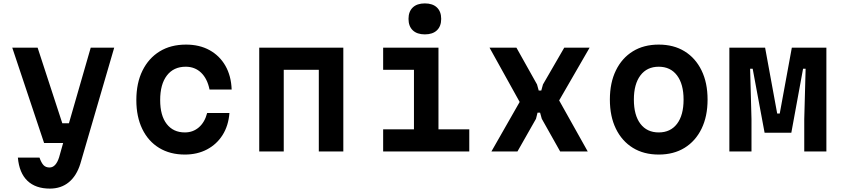

<svg xmlns="http://www.w3.org/2000/svg" viewBox="-20 -890 4940 1128"><path d="M52 -610H201L346 -166H385L513 -610H651L452 72Q430 143 384.5 180.5Q339 218 273 218Q189 218 141 172Q93 126 85 36H212Q223 67 236 80.5Q249 94 271 94Q308 94 327 35L351 -50H239Z M1066 18Q979 18 915 -21Q851 -60 816 -132Q781 -204 781 -302Q781 -402 817 -475Q853 -548 918 -588Q983 -628 1073 -628Q1152 -628 1211 -595.5Q1270 -563 1304 -504Q1338 -445 1341 -364H1211Q1198 -428 1161.5 -463Q1125 -498 1071 -498Q1000 -498 960.5 -446.5Q921 -395 921 -302Q921 -211 959.5 -161.5Q998 -112 1066 -112Q1114 -112 1148.5 -142Q1183 -172 1197 -226H1328Q1322 -151 1287.5 -96.5Q1253 -42 1196 -12Q1139 18 1066 18Z M1503 0V-610H1997V0H1853V-480H1647V0Z M2231 -610H2556V-130H2737V0H2231V-130H2412V-480H2231ZM2476 -688Q2430 -688 2405 -712Q2380 -736 2380 -779Q2380 -822 2405 -846Q2430 -870 2476 -870Q2522 -870 2547 -846Q2572 -822 2572 -779Q2572 -736 2547 -712Q2522 -688 2476 -688Z M2867 0 3033 -291 2856 -610H3014L3135 -394L3145 -358H3160L3170 -394L3295 -610H3444L3265 -300L3433 0H3271L3163 -192L3153 -228H3138L3129 -192L3020 0Z M3850 18Q3762 18 3698 -21.5Q3634 -61 3598.5 -133.5Q3563 -206 3563 -305Q3563 -404 3598.5 -476.5Q3634 -549 3698 -588.5Q3762 -628 3850 -628Q3938 -628 4002 -588.5Q4066 -549 4101.5 -476.5Q4137 -404 4137 -305Q4137 -206 4101.5 -133.5Q4066 -61 4002 -21.5Q3938 18 3850 18ZM3850 -112Q3919 -112 3957.5 -162.5Q3996 -213 3996 -305Q3996 -396 3957.5 -447Q3919 -498 3850 -498Q3781 -498 3742.5 -447Q3704 -396 3704 -305Q3704 -213 3742.5 -162.5Q3781 -112 3850 -112Z M4265 0V-610H4475L4546 -223H4561L4632 -610H4835V0H4705V-190L4713 -486H4698L4629 -110H4472L4402 -486H4387L4395 -190V0Z"/></svg>

Font: Martian Mono SemiBold
Style: Regular
Weight: 600
Monospace: yes
Designer: Roman Shamin
Foundry: Evil Martians
Version: Version 1.000; ttfautohint (v1.8.4.7-5d5b)